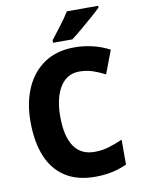

<svg xmlns="http://www.w3.org/2000/svg" viewBox="-100 -997 791 1075"><g transform="rotate(-10 295.0 -460.0)"><path d="M366 -586Q296 -586 257 -524Q218 -462 218 -355Q218 -244 257 -186Q296 -128 374 -128Q417 -128 456 -140Q495 -152 534 -169V-28Q455 10 354 10Q251 10 183 -34.5Q115 -79 82 -161Q49 -243 49 -356Q49 -464 85.5 -547Q122 -630 192 -677Q262 -724 363 -724Q413 -724 463.5 -712.5Q514 -701 562 -676L512 -544Q478 -562 442.5 -574Q407 -586 366 -586ZM535 -920Q517 -902 485 -874Q453 -846 419 -817.5Q385 -789 360 -770H250V-784Q275 -816 305.5 -856Q336 -896 357 -930H535Z"/></g></svg>

Font: Noto Sans Khmer UI SemiCondensed ExtraBold
Style: Regular
Weight: 800
Width: 4
Designer: Danh Hong and the Monotype Design Team
Foundry: Monotype Imaging Inc.
Version: Version 2.002; ttfautohint (v1.8.4.7-5d5b)